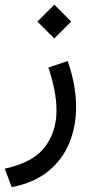

<svg xmlns="http://www.w3.org/2000/svg" viewBox="-26 -522 388 805"><path d="M201.7 -502.4 272.5 -431.6 201.7 -360.8 130.9 -431.6ZM22.9 262.7 -5.9 185.1Q113.3 159.2 162.1 94.5Q210.9 29.8 210.9 -58.6Q210.9 -100.1 201.9 -145.8Q192.9 -191.4 176.8 -238.8L257.8 -266.1Q293 -166 293 -73.2Q293 8.3 264.4 77.9Q235.8 147.5 176 196Q116.2 244.6 22.9 262.7Z"/></svg>

Font: Vazirmatn FD
Style: Regular
Weight: 400
Designer: Saber Rastikerdar
Foundry: Saber Rastikerdar
Version: Version 33.001